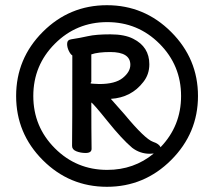

<svg xmlns="http://www.w3.org/2000/svg" viewBox="-20 -705 820 738"><path d="M391 13Q247 13 144.5 -89.5Q42 -192 42 -336Q42 -480 144.5 -582.5Q247 -685 391 -685Q535 -685 638 -582Q741 -479 741 -336Q741 -193 638 -90Q535 13 391 13ZM392 -52Q495 -52 571 -115Q564 -114 556 -114Q518 -114 488 -137Q449 -170 393.5 -239Q338 -308 331 -311Q331 -203 332 -133Q332 -117 309 -117Q290 -117 273.5 -123.5Q257 -130 257 -144Q258 -203 258 -492Q251 -496 244.5 -509.5Q238 -523 238 -536Q238 -552 254 -554Q287 -559 318 -566Q349 -573 404 -573Q459 -573 492 -556Q554 -525 554 -458Q554 -419 531 -390Q485 -330 406 -325L459 -265Q537 -171 568 -160Q592 -152 597 -139Q676 -221 676 -336Q676 -454 593 -537Q510 -620 392 -620Q274 -620 191 -537Q108 -454 108 -336Q108 -218 191 -135Q274 -52 392 -52ZM362 -382Q423 -382 452 -405.5Q481 -429 481 -456Q481 -505 404 -505Q357 -505 331 -496V-390Q328 -387 328 -385Q328 -383 362 -382Z"/></svg>

Font: LXGW WenKai TC
Style: Bold
Weight: 700
Designer: LXGW / Fontworks Inc.
Foundry: LXGW / Fontworks Inc.
Version: Version 1.330;April 28, 2024